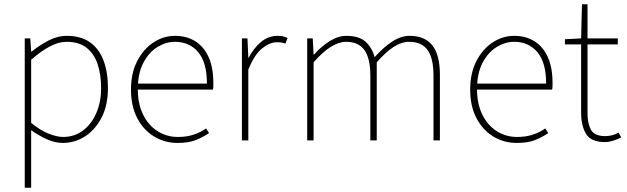

<svg xmlns="http://www.w3.org/2000/svg" viewBox="-20 -658 2940 900"><path d="M96 222V-478H122L126 -416H128Q164 -445 206.5 -467.5Q249 -490 294 -490Q359 -490 401.5 -460Q444 -430 465 -375Q486 -320 486 -246Q486 -165 456.5 -107.5Q427 -50 379 -19Q331 12 274 12Q240 12 202.5 -4Q165 -20 126 -48V42V222ZM276 -16Q328 -16 368 -45.5Q408 -75 431 -127Q454 -179 454 -246Q454 -307 438 -356Q422 -405 386.5 -433.5Q351 -462 292 -462Q255 -462 214 -440.5Q173 -419 126 -378V-82Q170 -46 209 -31Q248 -16 276 -16Z M812 12Q752 12 702.5 -18Q653 -48 623.5 -104Q594 -160 594 -238Q594 -316 623.5 -372.5Q653 -429 700 -459.5Q747 -490 800 -490Q855 -490 895.5 -464.5Q936 -439 958 -390Q980 -341 980 -270Q980 -263 980 -255Q980 -247 978 -238H610V-266H950Q950 -365 909 -413.5Q868 -462 800 -462Q758 -462 718 -437.5Q678 -413 652 -363.5Q626 -314 626 -240Q626 -172 650.5 -121.5Q675 -71 718 -43.5Q761 -16 814 -16Q855 -16 888 -27Q921 -38 946 -56L960 -34Q933 -16 899.5 -2Q866 12 812 12Z M1114 0V-478H1140L1144 -388H1146Q1169 -432 1203 -461Q1237 -490 1282 -490Q1294 -490 1305 -488Q1316 -486 1328 -480L1318 -454Q1309 -457 1300.5 -458.5Q1292 -460 1278 -460Q1245 -460 1209 -431.5Q1173 -403 1144 -332V0Z M1420 0V-478H1446L1450 -402H1452Q1485 -440 1525 -465Q1565 -490 1604 -490Q1663 -490 1693.5 -462.5Q1724 -435 1736 -390Q1778 -437 1819 -463.5Q1860 -490 1900 -490Q1971 -490 2006.5 -445.5Q2042 -401 2042 -308V0H2012V-304Q2012 -384 1984.5 -423Q1957 -462 1898 -462Q1862 -462 1825 -438Q1788 -414 1746 -366V0H1716V-304Q1716 -384 1688.5 -423Q1661 -462 1602 -462Q1534 -462 1450 -366V0Z M2402 12Q2342 12 2292.5 -18Q2243 -48 2213.5 -104Q2184 -160 2184 -238Q2184 -316 2213.5 -372.5Q2243 -429 2290 -459.5Q2337 -490 2390 -490Q2445 -490 2485.5 -464.5Q2526 -439 2548 -390Q2570 -341 2570 -270Q2570 -263 2570 -255Q2570 -247 2568 -238H2200V-266H2540Q2540 -365 2499 -413.5Q2458 -462 2390 -462Q2348 -462 2308 -437.5Q2268 -413 2242 -363.5Q2216 -314 2216 -240Q2216 -172 2240.5 -121.5Q2265 -71 2308 -43.5Q2351 -16 2404 -16Q2445 -16 2478 -27Q2511 -38 2536 -56L2550 -34Q2523 -16 2489.5 -2Q2456 12 2402 12Z M2816 8Q2750 8 2727 -30.5Q2704 -69 2704 -130V-450H2628V-474L2704 -478L2708 -638H2734V-478H2876V-450H2734V-126Q2734 -80 2750 -50Q2766 -20 2818 -20Q2832 -20 2847 -23.5Q2862 -27 2880 -36L2892 -14Q2873 -4 2853 2Q2833 8 2816 8Z"/></svg>

Font: SourceSans3VF
Style: Regular
Weight: 200
Designer: Paul D. Hunt
Foundry: Adobe
Version: Version 3.052;hotconv 1.1.0;makeotfexe 2.6.0